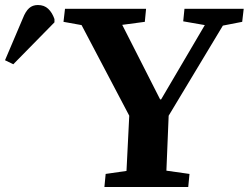

<svg xmlns="http://www.w3.org/2000/svg" viewBox="-235 -745 991 765"><path d="M403 -349H407L581 -645L495 -660L500 -710H736L730 -658L653 -643L437 -284L428 -65L520 -52L515 0H181L186 -52L269 -64L280 -284L90 -645L18 -658L24 -710H347L342 -658L252 -646ZM-182 -489 -215 -505 -144 -672Q-133 -700 -119 -712.5Q-105 -725 -84 -725Q-59 -725 -43 -710Q-27 -695 -18 -669V-656Z"/></svg>

Font: Literata 36pt
Style: Bold Italic
Weight: 700
Italic angle: -2°
Designer: Latin by Veronika Burian and Jose Scaglione. Greek by Irene Vlachou. Cyrillic by Vera Evstafieva
Foundry: TypeTogether
Version: Version 3.002